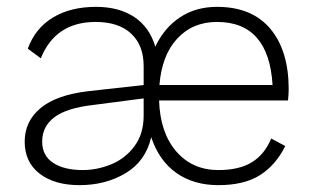

<svg xmlns="http://www.w3.org/2000/svg" viewBox="-20 -530 916 560"><path d="M820 -237H444Q447 -143 494 -88.5Q541 -34 617 -34Q678 -34 715 -57Q752 -80 771 -126L812 -104Q784 -48 738 -19Q692 10 617 10Q545 10 494.5 -25.5Q444 -61 421 -130Q405 -60 346.5 -25Q288 10 212 10Q139 10 95.5 -23.5Q52 -57 52 -117Q52 -176 98 -214.5Q144 -253 237 -264L399 -282V-337Q399 -398 362.5 -432Q326 -466 259 -466Q142 -466 99 -360L61 -388Q83 -448 134.5 -479Q186 -510 260 -510Q327 -510 371.5 -480.5Q416 -451 433 -394Q459 -449 505 -479.5Q551 -510 613 -510Q715 -510 768.5 -446Q822 -382 822 -270Q822 -255 820 -237ZM445 -282H775Q764 -466 613 -466Q542 -466 497 -417.5Q452 -369 445 -282ZM399 -193V-243L253 -224Q174 -215 138.5 -188Q103 -161 103 -117Q103 -76 135 -55Q167 -34 221 -34Q264 -34 305 -51Q346 -68 372.5 -104Q399 -140 399 -193Z"/></svg>

Font: Work Sans Light
Style: Regular
Weight: 300
Designer: Wei Huang
Foundry: Wei Huang
Version: Version 1.500